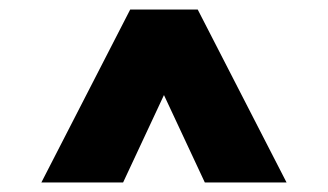

<svg xmlns="http://www.w3.org/2000/svg" viewBox="-20 -718 690 404"><path d="M67 -334 254 -698H396L583 -334H411L325 -518L239 -334Z"/></svg>

Font: Azeret Mono ExtraBold
Style: Regular
Weight: 800
Designer: Martin Vácha
Foundry: Displaay
Version: Version 1.002